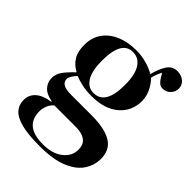

<svg xmlns="http://www.w3.org/2000/svg" viewBox="-238 -726 1071 1071"><g transform="rotate(45 297.5 -190.0)"><path d="M272 230Q181 230 127.5 216Q74 202 50.5 175.5Q27 149 27 111Q27 71 55.5 44.5Q84 18 143 9V5Q94 -4 72.5 -29Q51 -54 51 -85Q51 -115 67.5 -140.5Q84 -166 125 -205V-209Q90 -227 69.5 -260Q49 -293 49 -346Q49 -403 77.5 -444Q106 -485 157.5 -507.5Q209 -530 277 -530Q317 -530 355.5 -519.5Q394 -509 425 -491Q439 -545 460.5 -577.5Q482 -610 521 -610Q552 -610 573.5 -592Q595 -574 595 -546Q595 -521 577 -501.5Q559 -482 531 -482Q514 -482 503.5 -491Q493 -500 483 -515L466 -543Q458 -528 452.5 -514Q447 -500 442 -480Q466 -456 482.5 -422Q499 -388 499 -352Q499 -272 440.5 -222Q382 -172 279 -172Q237 -172 203.5 -179.5Q170 -187 146 -197Q114 -163 114 -142Q114 -120 133 -108.5Q152 -97 195 -97H354Q459 -97 512 -65Q565 -33 565 38Q565 88 536.5 132Q508 176 443.5 203Q379 230 272 230ZM275 -192Q368 -192 368 -347Q368 -429 342 -469.5Q316 -510 269 -510Q181 -510 181 -353Q181 -275 206 -233.5Q231 -192 275 -192ZM278 210Q353 210 396.5 175.5Q440 141 440 91Q440 49 413.5 30Q387 11 340 11H170Q152 26 143 48.5Q134 71 134 93Q134 210 278 210Z"/></g></svg>

Font: Literata 72pt SemiBold
Style: Regular
Weight: 600
Designer: Latin by Veronika Burian and Jose Scaglione. Greek by Irene Vlachou. Cyrillic by Vera Evstafieva.
Foundry: TypeTogether
Version: Version 3.002